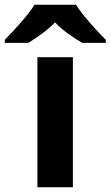

<svg xmlns="http://www.w3.org/2000/svg" viewBox="-79 -879 464 806"><path d="M240 -859H66C38 -814 -22 -749 -59 -712V-699H40C75 -721 117 -749 152 -785C186 -749 231 -720 266 -699H365V-712C329 -748 268 -814 240 -859ZM227 -93V-639H78V-93Z"/></svg>

Font: Noto Sans Kannada UI
Style: Bold
Weight: 700
Designer: Jelle Bosma - Monotype Design Team
Foundry: Monotype Imaging Inc.
Version: Version 2.005